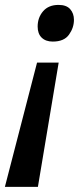

<svg xmlns="http://www.w3.org/2000/svg" viewBox="-42 -565 333 767"><path d="M168.9 -398.9Q140.6 -398.9 124.5 -414.6Q108.4 -430.2 108.4 -459Q108.4 -494.6 130.1 -520Q151.9 -545.4 191.9 -545.4Q223.6 -545.4 238.5 -528.3Q253.4 -511.2 253.4 -485.8Q253.4 -454.1 233.6 -426.5Q213.9 -398.9 168.9 -398.9ZM-22.5 181.6 106 -314.9H192.4L109.4 181.6Z"/></svg>

Font: Open Sans SemiBold
Style: Italic
Weight: 600
Italic angle: -12°
Designer: Monotype Design Team
Foundry: Monotype Imaging Inc.
Version: Version 3.003; ttfautohint (v1.8.4)